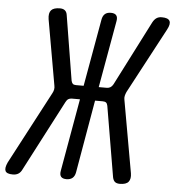

<svg xmlns="http://www.w3.org/2000/svg" viewBox="-108 -789 774 849"><g transform="rotate(5 279.0 -365.0)"><path d="M21 -16Q15 -3 5 3.5Q-5 10 -20 10Q-47 10 -53 -2.5Q-59 -15 -47 -41L123 -363Q128 -372 129.5 -380.5Q131 -389 129 -398L78 -688Q74 -715 85 -727.5Q96 -740 124 -740Q138 -740 146 -733.5Q154 -727 156 -714L203 -426Q205 -417 209.5 -412.5Q214 -408 224 -408H258L311 -706Q314 -723 323.5 -731.5Q333 -740 350 -740Q367 -740 374 -731.5Q381 -723 378 -706L325 -408H361Q370 -408 377 -412.5Q384 -417 389 -426L536 -714Q543 -727 552.5 -733.5Q562 -740 576 -740Q604 -740 611 -727Q618 -714 604 -688L449 -397Q445 -388 443 -379.5Q441 -371 443 -362L500 -41Q504 -16 493.5 -3Q483 10 455 10Q441 10 433.5 4Q426 -2 423 -16L370 -329Q368 -339 363 -343Q358 -347 348 -347H314L258 -24Q255 -7 245 1.5Q235 10 218 10Q201 10 194 1.5Q187 -7 190 -24L247 -347H211Q202 -347 195.5 -343Q189 -339 184 -329Z"/></g></svg>

Font: Maple Mono Light
Style: Italic
Weight: 300
Italic angle: -10°
Monospace: yes
Designer: subframe7536
Version: Version 7.000